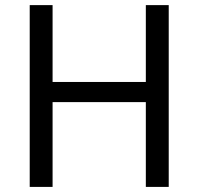

<svg xmlns="http://www.w3.org/2000/svg" viewBox="-20 -734 781 754"><path d="M96.7 0V-713.9H186.5V-412.1H552.7V-713.9H642.6V0H552.7V-333H186.5V0Z"/></svg>

Font: Nokora
Style: Regular
Weight: 400
Designer: Danh Hong
Foundry: Danh Hong
Version: Version 9.000